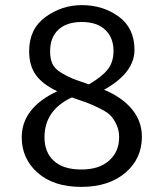

<svg xmlns="http://www.w3.org/2000/svg" viewBox="-20 -720 640 751"><path d="M506 -525Q506 -435 387 -369Q457 -340 496 -293Q535 -246 535 -185Q535 -99 470 -44Q405 11 298 11Q190 11 127.5 -44Q65 -99 65 -183Q65 -298 204 -363Q147 -390 120.5 -426.5Q94 -463 94 -520Q94 -607 158 -653.5Q222 -700 300 -700Q383 -700 444.5 -655Q506 -610 506 -525ZM176 -519Q176 -490 185 -470.5Q194 -451 218.5 -436Q243 -421 263 -413Q283 -405 328 -390Q379 -420 401.5 -448.5Q424 -477 424 -521Q424 -573 391.5 -603.5Q359 -634 300 -634Q241 -634 208.5 -604Q176 -574 176 -519ZM446 -183Q446 -210 436 -231.5Q426 -253 414 -266.5Q402 -280 372 -295Q342 -310 323.5 -317Q305 -324 261 -339Q154 -289 154 -183Q154 -124 191 -90.5Q228 -57 298 -57Q368 -57 407 -92Q446 -127 446 -183Z"/></svg>

Font: Fira Mono
Style: Regular
Weight: 400
Designer: Carrois Corporate & Edenspiekermann AG
Foundry: Carrois Corporate GbR & Edenspiekermann AG
Version: Version 3.206;PS 003.206;hotconv 1.0.70;makeotf.lib2.5.58329